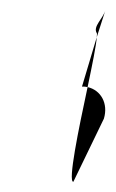

<svg xmlns="http://www.w3.org/2000/svg" viewBox="-20 -545 227 377"><path d="M170 -480C171 -479 170 -476 170 -472L187 -525C182 -508 162 -493 170 -480ZM141 -375C145 -375 148 -375 152 -374C161 -417 169 -456 170 -472ZM152 -374C134 -290 113 -188 124 -188L184 -312C193 -342 178 -368 152 -374Z"/></svg>

Font: bitstorm
Style: ulcnobl
Weight: 400
Version: Version 0.2